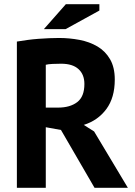

<svg xmlns="http://www.w3.org/2000/svg" viewBox="-20 -890 642 910"><path d="M60 -693Q83 -697 109.5 -700.5Q136 -704 162.5 -706Q189 -708 214 -709Q239 -710 260 -710Q309 -710 356.5 -701Q404 -692 441.5 -670Q479 -648 501.5 -609.5Q524 -571 524 -513Q524 -427 484 -373Q444 -319 377 -298L426 -267L586 0H428L269 -274L197 -287V0H60ZM270 -588Q249 -588 228.5 -587Q208 -586 197 -583V-380H255Q312 -380 346 -406Q380 -432 380 -492Q380 -537 352 -562.5Q324 -588 270 -588ZM292 -870H451V-840L291 -752H188Z"/></svg>

Font: PTSans
Style: Bold
Weight: 700
Designer: A.Korolkova, O.Umpeleva, V.Yefimov
Foundry: ParaType Ltd
Version: Version 2.003W OFL